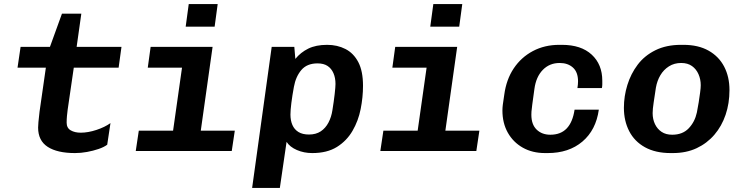

<svg xmlns="http://www.w3.org/2000/svg" viewBox="-20 -741 3640 942"><path d="M348 10Q261 10 214 -20.5Q167 -51 167 -115Q167 -126 168.5 -142Q170 -158 174 -193L205 -409H66L81 -511H225L284 -674H379L356 -511H576L562 -409H342L312 -203Q310 -188 308.5 -172Q307 -156 307 -139Q307 -113 327 -101.5Q347 -90 376 -90Q412 -90 453 -103.5Q494 -117 522 -137L506 -31Q490 -19 463.5 -10Q437 -1 407 4.5Q377 10 348 10Z M815 0 873 -409H705L719 -511H1023L951 0ZM646 0 661 -100H1132L1117 0ZM891 -610 906 -721H1048L1033 -610Z M1217 181 1313 -511H1424L1429 -452Q1455 -484 1492.5 -502.5Q1530 -521 1585 -521Q1635 -521 1675 -500.5Q1715 -480 1738 -436Q1761 -392 1761 -320Q1761 -264 1749.5 -206Q1738 -148 1709.5 -99Q1681 -50 1633 -20Q1585 10 1512 10Q1471 10 1436.5 -5Q1402 -20 1386 -45L1353 181ZM1496 -81Q1530 -81 1553.5 -96.5Q1577 -112 1591.5 -139.5Q1606 -167 1611 -201Q1618 -244 1622 -279.5Q1626 -315 1626 -329Q1626 -359 1616 -382Q1606 -405 1587 -417.5Q1568 -430 1538 -430Q1486 -430 1458.5 -397.5Q1431 -365 1422 -315Q1414 -272 1409.5 -236Q1405 -200 1405 -179Q1405 -150 1414.5 -128Q1424 -106 1444 -93.5Q1464 -81 1496 -81Z M2015 0 2073 -409H1905L1919 -511H2223L2151 0ZM1846 0 1861 -100H2332L2317 0ZM2091 -610 2106 -721H2248L2233 -610Z M2654 10Q2592 10 2545 -16.5Q2498 -43 2471.5 -90Q2445 -137 2445 -199Q2445 -212 2447 -228Q2449 -244 2454 -276Q2464 -351 2500.5 -405.5Q2537 -460 2594.5 -490.5Q2652 -521 2724 -521H2737Q2831 -521 2883 -473Q2935 -425 2935 -345Q2935 -336 2935 -327Q2935 -318 2933 -309H2813Q2816 -327 2816 -342Q2816 -387 2791 -409.5Q2766 -432 2726 -432Q2676 -432 2643 -398Q2610 -364 2602 -305Q2595 -254 2591.5 -228.5Q2588 -203 2587.5 -193.5Q2587 -184 2587 -178Q2587 -130 2613 -105Q2639 -80 2680 -80Q2731 -80 2760.5 -111Q2790 -142 2799 -203H2918Q2904 -103 2837.5 -46.5Q2771 10 2667 10Z M3271 10Q3196 10 3144.5 -18.5Q3093 -47 3067 -97.5Q3041 -148 3041 -212Q3041 -269 3058 -324Q3075 -379 3108.5 -423.5Q3142 -468 3195.5 -494.5Q3249 -521 3321 -521H3333Q3406 -521 3456.5 -492.5Q3507 -464 3533 -414Q3559 -364 3559 -299Q3559 -234 3540 -178Q3521 -122 3485 -80Q3449 -38 3398 -14Q3347 10 3281 10ZM3278 -80Q3329 -80 3359 -111.5Q3389 -143 3399 -189Q3404 -213 3408 -239Q3412 -265 3415 -287.5Q3418 -310 3418 -323Q3418 -352 3407 -377Q3396 -402 3375 -417Q3354 -432 3322 -432Q3288 -432 3262 -415.5Q3236 -399 3220 -372Q3204 -345 3198 -311Q3192 -271 3187 -238Q3182 -205 3182 -186Q3182 -156 3193.5 -132Q3205 -108 3226 -94Q3247 -80 3278 -80Z"/></svg>

Font: Chivo Mono SemiBold
Style: Italic
Weight: 600
Italic angle: -8.05°
Monospace: yes
Version: Version 1.008